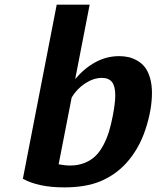

<svg xmlns="http://www.w3.org/2000/svg" viewBox="-20 -790 675 828"><path d="M635.3 -389.2Q635.3 -316.9 607.4 -232.2Q579.6 -147.5 523.9 -85.9Q477.1 -35.2 413.6 -8.5Q350.1 18.1 256.3 18.1Q146.5 18.1 78.6 -19L224.6 -770H366.7L304.2 -448.7Q342.3 -494.6 390.6 -521.2Q439 -547.9 493.7 -547.9Q514.2 -547.9 532.7 -543.9Q551.3 -540 570.6 -529.3Q589.8 -518.6 603.8 -501.5Q617.7 -484.4 626.5 -455.6Q635.3 -426.8 635.3 -389.2ZM282.7 -76.2Q316.9 -76.2 344.7 -87.4Q372.6 -98.6 391.8 -117.4Q411.1 -136.2 426 -164.6Q440.9 -192.9 450 -222.7Q459 -252.4 466.3 -290Q477.1 -346.7 477.1 -378.4Q477.1 -418.5 462.9 -436.3Q448.7 -454.1 419.4 -454.1Q383.8 -454.1 347.7 -430.7Q311.5 -407.2 289.1 -369.6L232.9 -81.5Q258.8 -76.2 282.7 -76.2Z"/></svg>

Font: Aurulent Sans
Style: BoldItalic
Weight: 700
Italic angle: -11°
Version: Version 2007.05.04